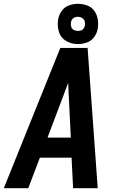

<svg xmlns="http://www.w3.org/2000/svg" viewBox="-34 -986 630 1006"><path d="M-14 0H114L175 -160H341L349 0H478L425 -735H282ZM215 -265 300 -490Q306 -506 311.5 -521Q317 -536 323 -552Q324 -536 324.5 -521Q325 -506 326 -490L337 -265ZM374 -755Q397 -755 420.5 -763Q444 -771 459 -791.5Q474 -812 478 -835Q482 -861 478 -885.5Q474 -910 460 -929.5Q446 -949 422.5 -957.5Q399 -966 374 -966Q351 -966 328 -958Q305 -950 290 -929.5Q275 -909 271 -886Q265 -852 274.5 -820Q284 -788 312 -771.5Q340 -755 374 -755ZM374 -824Q362 -824 352 -829.5Q342 -835 339 -846.5Q336 -858 338 -870Q339 -878 344.5 -885Q350 -892 358 -895Q366 -898 374 -898Q386 -898 396 -892Q406 -886 409.5 -875Q413 -864 411 -852Q409 -844 404 -836.5Q399 -829 390.5 -826.5Q382 -824 374 -824Z"/></svg>

Font: Iosevka Sparkle
Style: Bold Italic
Weight: 700
Italic angle: -9°
Designer: Belleve Invis
Foundry: Belleve Invis
Version: Version 4.5.0; ttfautohint (v1.8.3)